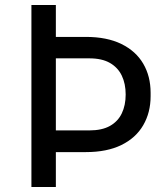

<svg xmlns="http://www.w3.org/2000/svg" viewBox="-20 -750 662 770"><path d="M184 -140V-227H338Q389 -227 421 -245Q453 -263 468.5 -295.5Q484 -328 484 -371Q484 -414 468.5 -446.5Q453 -479 421 -497.5Q389 -516 338 -516H184V-602H324Q409 -602 467 -573.5Q525 -545 554.5 -494.5Q584 -444 584 -378V-364Q584 -299 554.5 -248Q525 -197 467 -168.5Q409 -140 324 -140ZM106 0V-730H204V0Z"/></svg>

Font: SVN-Sora Variable
Style: Regular
Weight: 400
Designer: Jonathan Barnbrook, Julián Moncada
Foundry: Barnbrook Fonts
Version: Version 2.000 - Viet hoa boi STYLEno.1 Fonts